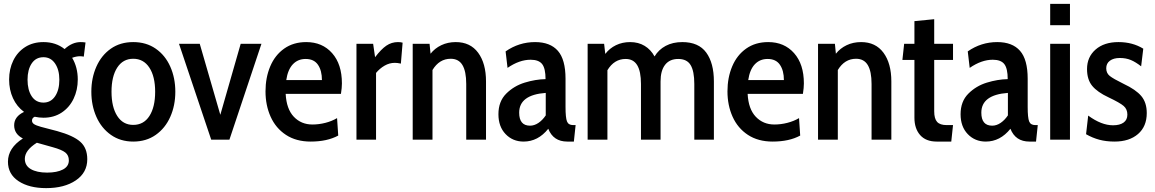

<svg xmlns="http://www.w3.org/2000/svg" viewBox="-20 -720 5953 990"><path d="M430 101Q430 170 371 210Q312 250 218 250Q130 250 75.5 214Q21 178 21 114Q21 43 98 -6Q53 -29 53 -74Q53 -119 104 -143Q67 -170 47 -213.5Q27 -257 27 -310Q27 -364 48.5 -408Q70 -452 110 -477.5Q150 -503 204 -503Q268 -503 313 -467Q352 -503 396 -503Q409 -503 421 -501L412 -428Q402 -430 392 -430Q374 -430 352 -422Q381 -373 381 -310Q381 -256 359.5 -211Q338 -166 298 -139.5Q258 -113 204 -113Q182 -113 159 -118Q145 -112 145 -98Q145 -87 155.5 -80Q166 -73 191 -66L275 -44Q358 -21 394 11Q430 43 430 101ZM122 -309Q122 -256 143.5 -223.5Q165 -191 204 -191Q242 -191 264 -223.5Q286 -256 286 -309Q286 -360 264 -392.5Q242 -425 204 -425Q165 -425 143.5 -393Q122 -361 122 -309ZM335 107Q335 81 317 66.5Q299 52 252 39L170 16Q108 55 108 99Q108 134 139 152Q170 170 223 170Q274 170 304.5 154Q335 138 335 107Z M451 -247Q451 -318 477 -376.5Q503 -435 551.5 -469Q600 -503 667 -503Q734 -503 783 -469Q832 -435 858 -376.5Q884 -318 884 -247Q884 -176 858 -117.5Q832 -59 783 -24.5Q734 10 667 10Q601 10 552 -24.5Q503 -59 477 -117.5Q451 -176 451 -247ZM780 -247Q780 -326 750 -371.5Q720 -417 667 -417Q614 -417 584.5 -371.5Q555 -326 555 -247Q555 -168 584.5 -122Q614 -76 667 -76Q721 -76 750.5 -122Q780 -168 780 -247Z M903 -494H1010L1116 -128L1221 -494H1328L1163 0H1069Z M1738 -236H1453Q1457 -158 1495 -118Q1533 -78 1591 -78Q1624 -78 1657.5 -86.5Q1691 -95 1718 -111L1724 -21Q1667 10 1582 10Q1507 10 1454.5 -24.5Q1402 -59 1375.5 -118Q1349 -177 1349 -249Q1349 -320 1373.5 -378Q1398 -436 1445.5 -469.5Q1493 -503 1559 -503Q1642 -503 1692.5 -446Q1743 -389 1743 -290Q1743 -268 1738 -236ZM1640 -307Q1640 -356 1619.5 -386Q1599 -416 1556 -416Q1516 -416 1490 -388.5Q1464 -361 1456 -307Z M1818 -494H1904L1914 -425Q1945 -466 1972 -484.5Q1999 -503 2032 -503Q2046 -503 2056 -500L2047 -392Q2029 -396 2016 -396Q1988 -396 1963 -381.5Q1938 -367 1919 -344V0H1818Z M2486 -300V0H2384V-287Q2384 -352 2364.5 -384.5Q2345 -417 2304 -417Q2245 -417 2210 -359V0H2108V-494H2195L2200 -443Q2222 -471 2255.5 -487Q2289 -503 2330 -503Q2405 -503 2445.5 -448Q2486 -393 2486 -300Z M2550 -131Q2550 -197 2590 -237Q2630 -277 2685.5 -294Q2741 -311 2793 -312Q2793 -367 2775.5 -389.5Q2758 -412 2716 -412Q2658 -412 2597 -370L2587 -455Q2656 -503 2739 -503Q2817 -503 2856.5 -458Q2896 -413 2896 -314V-168Q2896 -113 2903.5 -94Q2911 -75 2935 -75H2948L2939 10H2905Q2833 10 2807 -56Q2754 10 2680 10Q2624 10 2587 -28.5Q2550 -67 2550 -131ZM2794 -125V-241Q2657 -231 2657 -139Q2657 -72 2713 -72Q2735 -72 2756 -86Q2777 -100 2794 -125Z M3661 -300V0H3560V-287Q3560 -353 3541 -384.5Q3522 -416 3477 -416Q3433 -416 3409.5 -386Q3386 -356 3386 -300V0H3285V-287Q3285 -352 3265.5 -384Q3246 -416 3206 -416Q3147 -416 3112 -358V0H3010V-494H3095L3101 -442Q3123 -471 3156 -487Q3189 -503 3229 -503Q3272 -503 3304 -483.5Q3336 -464 3355 -429Q3376 -464 3412.5 -483.5Q3449 -503 3498 -503Q3582 -503 3621.5 -449Q3661 -395 3661 -300Z M4120 -236H3835Q3839 -158 3877 -118Q3915 -78 3973 -78Q4006 -78 4039.5 -86.5Q4073 -95 4100 -111L4106 -21Q4049 10 3964 10Q3889 10 3836.5 -24.5Q3784 -59 3757.5 -118Q3731 -177 3731 -249Q3731 -320 3755.5 -378Q3780 -436 3827.5 -469.5Q3875 -503 3941 -503Q4024 -503 4074.5 -446Q4125 -389 4125 -290Q4125 -268 4120 -236ZM4022 -307Q4022 -356 4001.5 -386Q3981 -416 3938 -416Q3898 -416 3872 -388.5Q3846 -361 3838 -307Z M4576 -300V0H4474V-287Q4474 -352 4454.5 -384.5Q4435 -417 4394 -417Q4335 -417 4300 -359V0H4198V-494H4285L4290 -443Q4312 -471 4345.5 -487Q4379 -503 4420 -503Q4495 -503 4535.5 -448Q4576 -393 4576 -300Z M4695 -113V-411H4633L4642 -494H4695V-611L4797 -621V-494H4894V-411H4797V-146Q4797 -108 4812 -91.5Q4827 -75 4861 -75H4894L4885 10H4810Q4754 10 4724.5 -23.5Q4695 -57 4695 -113Z M4933 -131Q4933 -197 4973 -237Q5013 -277 5068.5 -294Q5124 -311 5176 -312Q5176 -367 5158.5 -389.5Q5141 -412 5099 -412Q5041 -412 4980 -370L4970 -455Q5039 -503 5122 -503Q5200 -503 5239.5 -458Q5279 -413 5279 -314V-168Q5279 -113 5286.5 -94Q5294 -75 5318 -75H5331L5322 10H5288Q5216 10 5190 -56Q5137 10 5063 10Q5007 10 4970 -28.5Q4933 -67 4933 -131ZM5177 -125V-241Q5040 -231 5040 -139Q5040 -72 5096 -72Q5118 -72 5139 -86Q5160 -100 5177 -125Z M5395 -700H5497V-590H5395ZM5395 -494H5497V0H5395Z M5580 -28 5591 -124Q5659 -74 5719 -74Q5754 -74 5773.5 -88Q5793 -102 5793 -129Q5793 -157 5774 -173.5Q5755 -190 5696 -218Q5638 -245 5611.5 -277.5Q5585 -310 5585 -364Q5585 -426 5629 -464.5Q5673 -503 5747 -503Q5820 -503 5875 -469L5864 -378Q5836 -400 5811 -410.5Q5786 -421 5754 -421Q5722 -421 5703 -407Q5684 -393 5684 -368Q5684 -343 5702 -328.5Q5720 -314 5773 -288Q5837 -258 5865 -224.5Q5893 -191 5893 -137Q5893 -68 5848 -29Q5803 10 5727 10Q5684 10 5648.5 0.5Q5613 -9 5580 -28Z"/></svg>

Font: Cabin Condensed Medium
Style: Regular
Weight: 500
Width: 3
Version: Version 2.001